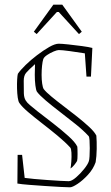

<svg xmlns="http://www.w3.org/2000/svg" viewBox="-20 -787 474 817"><path d="M54 -6 55 -128H74L85 -30Q99 -28 125.5 -25.5Q152 -23 181.5 -21Q211 -19 236 -17.5Q261 -16 272 -16Q285 -16 303.5 -32Q322 -48 338 -68Q354 -88 358 -101Q360 -106 361 -121.5Q362 -137 362 -156Q362 -175 361 -190Q360 -205 357 -208Q335 -232 302 -258.5Q269 -285 235 -311Q201 -337 174.5 -359.5Q148 -382 137 -397Q133 -404 130.5 -424Q128 -444 128 -469Q128 -494 129 -514Q101 -489 91 -477Q81 -465 81 -443Q81 -408 81.5 -390Q82 -372 89 -360Q95 -350 107 -340Q119 -330 140 -313Q170 -290 206 -262Q242 -234 271 -208Q300 -182 309 -163Q310 -153 310 -131Q310 -109 308 -102Q304 -95 296 -85Q288 -75 280 -70Q282 -80 283.5 -100Q285 -120 284 -137.5Q283 -155 279 -159Q257 -183 225 -209.5Q193 -236 160 -261.5Q127 -287 100.5 -309.5Q74 -332 63 -348Q58 -354 55.5 -371.5Q53 -389 52.5 -410Q52 -431 53 -448.5Q54 -466 56 -473Q67 -489 89 -510.5Q111 -532 138 -552.5Q165 -573 189.5 -587Q214 -601 230 -601Q242 -601 270.5 -598Q299 -595 328.5 -591Q358 -587 373 -583L367 -461H348L341 -560Q310 -565 277 -569.5Q244 -574 230 -574Q223 -574 208.5 -568Q194 -562 180.5 -553Q167 -544 164 -535Q161 -526 159 -507.5Q157 -489 157 -468.5Q157 -448 159.5 -431Q162 -414 166 -408Q176 -395 199 -376Q222 -357 251 -335Q280 -313 309 -290Q338 -267 360 -246.5Q382 -226 390 -210Q392 -185 391.5 -153Q391 -121 387 -97Q377 -68 354.5 -43.5Q332 -19 310 -4.5Q288 10 278 10Q268 10 238.5 8.5Q209 7 172.5 4.5Q136 2 103.5 -0.5Q71 -3 54 -6ZM136 -642 124 -652 207 -767H245L328 -652L316 -642L230 -736H222Z"/></svg>

Font: Grenze Gotisch Thin
Style: Regular
Weight: 100
Designer: Renata Polastri
Foundry: Omnibus-Type
Version: Version 1.001